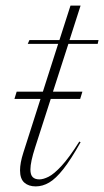

<svg xmlns="http://www.w3.org/2000/svg" viewBox="-20 -655 372 685"><path d="M88.5 -50.5Q88.5 -31 96.8 -23Q105 -15 120.5 -15Q134.5 -15 153.5 -24.5Q172.5 -34 199.2 -62.8Q226 -91.5 263 -150L267.5 -147.5Q233 -86 206 -51.8Q179 -17.5 155.5 -3.8Q132 10 107.5 10Q82 10 66.8 -3.5Q51.5 -17 51.5 -47.5Q51.5 -73.5 63 -109.5L124.5 -302H31.5L39.5 -328H133L187.5 -498.5H79L85 -512H192L231.5 -635H267.5L228 -512H331.5L328.5 -498.5H224L169 -328H274L266 -302H161L105.5 -129.5Q88.5 -77 88.5 -50.5Z"/></svg>

Font: Newsreader 72pt ExtraLight
Style: Italic
Weight: 275
Italic angle: -17°
Designer: Hugues Gentile
Foundry: Production Type
Version: Version 1.003; ttfautohint (v1.8.3)